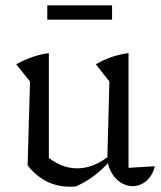

<svg xmlns="http://www.w3.org/2000/svg" viewBox="-20 -695 608 723"><path d="M464 -63 563 -69Q557 -44 544 -27.5Q531 -11 514.5 -2.5Q498 6 480 6Q458 6 438 -5.5Q418 -17 403.5 -39Q389 -61 384 -93L392 -388L341 -453Q400 -487 464 -495ZM266 7Q260 8 254.5 8Q249 8 243 8Q196 8 156.5 -11.5Q117 -31 84 -72L152 -110Q208 -61 271 -61Q331 -61 391 -108L393 -88Q365 -56 333.5 -32.5Q302 -9 266 7ZM84 -72 93 -388 41 -453Q103 -487 164 -495V-86ZM158 -621V-675H402V-621Z"/></svg>

Font: Piazzolla 24pt
Style: Regular
Weight: 400
Designer: Juan Pablo del Peral
Foundry: Huerta Tipografica
Version: Version 2.005